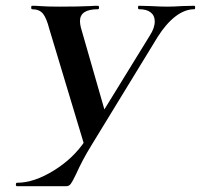

<svg xmlns="http://www.w3.org/2000/svg" viewBox="-20 -645 696 665"><path d="M516 -571Q516 -591 502 -602Q488 -613 462 -613Q458 -613 458 -619Q458 -625 461 -625L501 -624Q535 -622 561 -622Q581 -622 611 -624L653 -625Q656 -625 656 -619Q656 -613 653 -613Q620 -613 587.5 -588Q555 -563 526 -517L295 -139Q266 -92 243 -41Q231 -16 225 -8Q219 0 209 0H39Q35 0 35 -6Q35 -12 39 -12Q98 -12 166.5 -54.5Q235 -97 275 -158L499 -522Q516 -548 516 -571ZM91 -613Q88 -613 88 -619Q88 -625 91 -625Q109 -625 117 -624Q143 -622 186 -622Q251 -622 293 -624Q304 -625 319 -625Q323 -625 323 -619Q323 -613 319 -613Q257 -613 257 -572Q257 -562 260 -550L347 -247L276 -129L151 -544Q141 -583 128.5 -598Q116 -613 91 -613Z"/></svg>

Font: Cormorant Infant
Style: Bold Italic
Weight: 700
Italic angle: -10°
Designer: Christian Thalmann (Catharsis Fonts)
Foundry: Catharsis Fonts
Version: Version 4.000